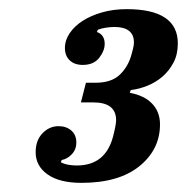

<svg xmlns="http://www.w3.org/2000/svg" viewBox="-20 -724 409 420"><path d="M158 -324Q110 -324 84 -342.5Q58 -361 58 -391Q58 -417 73 -432.5Q88 -448 108 -448Q125 -448 136 -438.5Q147 -429 147 -412Q147 -397 137 -386.5Q127 -376 115 -374L113 -369Q121 -365 130 -363.5Q139 -362 148 -362Q212 -362 228 -428Q234 -452 234 -461Q234 -500 184 -500H157L168 -543H189Q224 -543 242.5 -561Q261 -579 268 -606Q269 -609 271 -617.5Q273 -626 273 -631Q273 -665 230 -665Q222 -665 212 -663.5Q202 -662 194 -659L192 -654Q209 -648 209 -628Q209 -613 197 -597.5Q185 -582 161 -582Q143 -582 132.5 -592Q122 -602 122 -619Q122 -636 132.5 -651.5Q143 -667 161 -678.5Q179 -690 203.5 -697Q228 -704 257 -704Q369 -704 369 -629Q369 -605 359.5 -587Q350 -569 335.5 -556.5Q321 -544 302.5 -536.5Q284 -529 266 -527L264 -521Q296 -515 313 -497Q330 -479 330 -452Q330 -397 285 -360.5Q240 -324 158 -324Z"/></svg>

Font: IBM Plex Serif SemiBold
Style: Italic
Weight: 600
Italic angle: -14°
Designer: Mike Abbink, Paul van der Laan, Pieter van Rosmalen
Foundry: Bold Monday
Version: Version 2.5